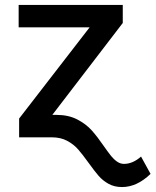

<svg xmlns="http://www.w3.org/2000/svg" viewBox="-20 -550 623 769"><path d="M396.5 36.1Q413.6 60.5 424.8 74.5Q436 88.4 449 97.4Q461.9 106.4 476.6 106.4Q511.7 106.4 544.9 77.1L583 146.5Q528.3 199.2 468.8 199.2Q438 199.2 414.8 186.3Q391.6 173.3 375.2 154.5Q358.9 135.7 335 102.5Q310.5 68.4 292.7 48.1Q274.9 27.8 248.8 13.9Q222.7 0 187.5 0H56.6V-75.2L338.9 -440.4H54.7V-530.3H471.7V-458L189.5 -89.8H207Q254.4 -89.8 289.6 -71.5Q324.7 -53.2 347.4 -27.8Q370.1 -2.4 396.5 36.1Z"/></svg>

Font: Pretendard JP Medium
Style: Regular
Weight: 500
Designer: Base glyphs from Inter by Rasmus Andersson; Hangeul glyphs from Noto Sans CJK(Source Han Sans) by Jang Soo-young and Kan
Foundry: Kil Hyung-jin
Version: Version 1.309